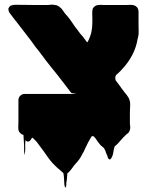

<svg xmlns="http://www.w3.org/2000/svg" viewBox="-20 -593 669 844"><path d="M551 -148Q553 -137 552 -125Q551 -113 551 -102V-50Q552 -43 552.5 -36Q553 -29 551 -22Q551 -21 549 -17Q548 -12 542.5 -7.5Q537 -3 534 -1Q532 1 529 4.5Q526 8 523 10L497 39Q494 42 490.5 45Q487 48 486 49Q485 49 485 49.5Q485 50 484 50Q480 63 478 77.5Q476 92 468 104Q462 113 455 102Q454 98 451.5 91Q449 84 447 81Q445 75 442.5 68.5Q440 62 436 57Q433 54 429.5 51.5Q426 49 423 46Q421 44 418.5 41Q416 38 414 35L408 27Q404 21 400 15.5Q396 10 392 6Q389 8 385 4L380 11Q374 20 369.5 29Q365 38 360 48L354 60Q352 66 349.5 71Q347 76 342 84Q340 88 337.5 92.5Q335 97 332 102Q327 110 320 118Q313 126 306 134L295 149Q291 155 280 166Q279 167 278 167.5Q277 168 276 169Q275 179 274.5 188.5Q274 198 272 207Q271 213 271.5 219.5Q272 226 268 231Q266 233 265 227.5Q264 222 263 219Q262 206 261.5 193.5Q261 181 259 169Q257 167 255.5 165Q254 163 252 162L228 141Q224 137 220 133Q216 129 212 125Q200 112 190 97.5Q180 83 170 69L152 45Q149 41 146.5 37.5Q144 34 141 30L127 16Q126 15 125 14Q124 13 122 12Q121 13 120 14Q119 15 117 18Q117 20 116 21Q116 22 115.5 22Q115 22 115 22Q113 24 110.5 26.5Q108 29 104 29Q102 30 100 29Q98 28 96 27Q92 23 92 23Q90 39 91 54.5Q92 70 88 85Q87 91 86.5 84Q86 77 86 65Q86 53 86 47L83 0Q77 -2 75 -3L69 -8Q62 -15 61 -23Q60 -31 60.5 -40.5Q61 -50 61 -59V-153Q61 -164 69 -172Q77 -180 88 -180H285Q309 -180 313 -180.5Q317 -181 311 -181.5Q305 -182 298 -183.5Q291 -185 292 -186Q289 -190 286 -194Q283 -198 280 -202L229 -268Q222 -276 209.5 -292Q197 -308 181 -328Q174 -337 167 -347Q160 -357 152 -367Q144 -376 135.5 -387.5Q127 -399 118 -412L61 -486Q52 -498 42.5 -509.5Q33 -521 24 -534Q23 -535 22.5 -536Q22 -537 21 -538Q20 -540 19 -542Q18 -544 18 -546Q17 -549 17 -555Q16 -554 18 -557.5Q20 -561 21 -563Q25 -567 27 -568Q28 -568 28.5 -568.5Q29 -569 30 -569Q35 -571 40 -571.5Q45 -572 49 -572Q71 -572 93 -571.5Q115 -571 137 -571H190Q198 -572 205.5 -572.5Q213 -573 221 -571Q225 -571 231 -569Q240 -565 247 -558Q252 -554 255 -549Q258 -544 262 -539L268 -531Q279 -520 289.5 -505Q300 -490 310 -475L321 -461L332 -446Q343 -435 362 -408Q363 -408 363 -407.5Q363 -407 364 -407Q368 -413 369 -416Q372 -422 374.5 -428.5Q377 -435 379 -442Q379 -444 380 -444Q382 -452 383 -459.5Q384 -467 385 -474Q385 -479 385.5 -485Q386 -491 386 -496V-511Q386 -521 385.5 -531.5Q385 -542 387 -552Q388 -557 391 -560Q394 -563 394 -563Q402 -571 414 -571Q419 -572 425.5 -571.5Q432 -571 437 -571H535Q541 -571 549 -571.5Q557 -572 564 -571Q574 -569 579 -564Q583 -562 585 -557Q587 -553 587 -553Q588 -549 588.5 -547Q589 -545 589 -540V-487Q589 -471 589.5 -454.5Q590 -438 585 -422Q573 -348 515 -287Q507 -278 498 -270Q498 -270 497.5 -270Q497 -270 497 -269Q496 -268 495 -267Q494 -266 492 -265Q490 -263 488 -259Q486 -249 487 -247Q488 -245 489 -239L505 -218Q509 -212 513 -206.5Q517 -201 521 -196L527 -188Q533 -181 538.5 -173.5Q544 -166 548 -158Q549 -156 549 -153Z"/></svg>

Font: Rubik Wet Paint
Style: Regular
Weight: 400
Designer: Hubert and Fischer, NaN
Foundry: Hubert and Fischer, NaN
Version: Version 2.200